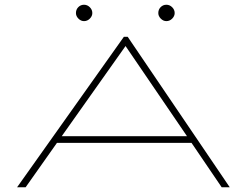

<svg xmlns="http://www.w3.org/2000/svg" viewBox="-20 -789 1040 809"><path d="M914 0 787 -187H220L88 0H52L502 -634H518L948 0ZM509 -595 240 -215H768ZM334 -700Q321 -700 310.5 -710.5Q300 -721 300 -734Q300 -749 310 -759Q320 -769 334 -769Q348 -769 358.5 -758.5Q369 -748 369 -734Q369 -721 358.5 -710.5Q348 -700 334 -700ZM681 -700Q668 -700 657.5 -710.5Q647 -721 647 -734Q647 -749 657 -759Q667 -769 681 -769Q695 -769 705.5 -758.5Q716 -748 716 -734Q716 -721 705.5 -710.5Q695 -700 681 -700Z"/></svg>

Font: Inconsolata UltraExpanded ExtraLight
Style: Regular
Weight: 200
Width: 9
Monospace: yes
Designer: Raph Levien, Cyreal, Brenton Simpson
Foundry: Raph Levien, Cyreal, Google
Version: Version 3.001; ttfautohint (v1.8.2.53-6de2)